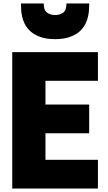

<svg xmlns="http://www.w3.org/2000/svg" viewBox="-20 -1078 620 1098"><path d="M470 -854ZM295 -854Q240 -854 202 -870Q100 -910 100 -1047V-1058H230Q230 -1018 250 -1005Q270 -992 295 -992Q321 -992 340.5 -1005Q360 -1018 360 -1058H490V-1047Q490 -910 388 -870Q351 -854 295 -854ZM540 0H50V-780H540V-616H240V-480H490V-316H240V-164H540Z"/></svg>

Font: Tanohe Sans Black
Style: Regular
Weight: 900
Designer: Village Type and Design LLC & Cristiano Sobral
Foundry: Cooper Hewitt Smithsonian Design Museum
Version: Version 1.00;March 11, 2020;FontCreator 12.0.0.2522 64-bit; 